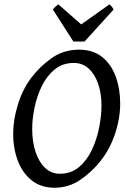

<svg xmlns="http://www.w3.org/2000/svg" viewBox="-20 -862 594 897"><path d="M541.5 -377.9Q541.5 -309.1 517.6 -237.3Q493.7 -165.5 449.7 -109.9Q408.2 -57.6 354.2 -21.2Q300.3 15.1 234.9 15.1Q171.4 15.1 128.2 -19.3Q85 -53.7 63.2 -111.1Q41.5 -168.5 41.5 -236.8Q41.5 -302.2 63.5 -373.3Q85.4 -444.3 125 -497.1Q166 -551.8 221.7 -590.8Q277.3 -629.9 349.1 -629.9Q415 -629.9 457.5 -595.5Q500 -561 520.8 -503.9Q541.5 -446.8 541.5 -377.9ZM454.1 -369.1Q454.1 -424.3 439 -469.2Q423.8 -514.2 395 -541Q366.2 -567.9 324.7 -567.9Q272.5 -567.9 235.6 -537.6Q198.7 -507.3 175.5 -460Q152.3 -412.6 141.4 -359.4Q130.4 -306.2 130.4 -259.8Q130.4 -199.2 146.2 -151.9Q162.1 -104.5 190.9 -77.4Q219.7 -50.3 259.3 -50.3Q312.5 -50.3 349.6 -81.8Q386.7 -113.3 409.9 -163.1Q433.1 -212.9 443.6 -267.8Q454.1 -322.8 454.1 -369.1ZM510.7 -817.4 375 -668H322.8L227.1 -817.4Q233.9 -826.2 239.5 -831.1Q245.1 -835.9 252.4 -841.8L359.4 -748L491.7 -841.8Q497.6 -836.4 502 -831.3Q506.3 -826.2 510.7 -817.4Z"/></svg>

Font: Gentium Book Plus
Style: Italic
Weight: 400
Italic angle: -8°
Designer: Victor Gaultney, Annie Olsen, Iska Routamaa, Becca Hirsbrunner
Foundry: SIL International
Version: Version 6.101